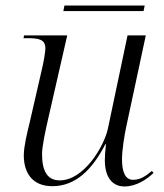

<svg xmlns="http://www.w3.org/2000/svg" viewBox="-20 -664 592 694"><path d="M209 -624H499L503 -644H213ZM430 10C473 10 511 -16 535 -39L529 -46C506 -27 487 -14 461 -14C433 -14 421 -42 421 -88C421 -121 430 -178 437 -209L507 -536H441L370 -199C356 -134 283 -12 196 -12C151 -12 132 -46 132 -107C132 -136 145 -195 154 -234L223 -536H67L65 -526H79C122 -526 144 -521 144 -489C144 -476 138 -441 132 -416L87 -220C78 -183 66 -135 66 -102C66 -43 94 9 169 9C253 9 313 -50 361 -143H363C360 -117 359 -97 359 -84C359 -29 382 10 430 10Z"/></svg>

Font: Noto Serif Display Light
Style: Italic
Weight: 300
Italic angle: -12°
Designer: Monotype Design Team
Foundry: Monotype Imaging Inc.
Version: Version 2.009